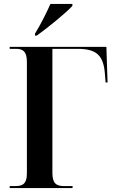

<svg xmlns="http://www.w3.org/2000/svg" viewBox="-20 -951 580 971"><path d="M157 -781V-771H166C222 -811 314 -886 346 -921V-931H235C215 -886 185 -826 157 -781ZM29 0H347V-10H303C264 -10 245 -24 245 -77V-704H372C470 -704 505 -670 511 -571L514 -534H524L518 -714H29V-704H61C96 -704 116 -691 116 -638V-75C116 -23 97 -10 58 -10H29Z"/></svg>

Font: Noto Serif Display SemiCondensed SemiBold
Style: Regular
Weight: 600
Width: 4
Designer: Monotype Design Team
Foundry: Monotype Imaging Inc.
Version: Version 2.009